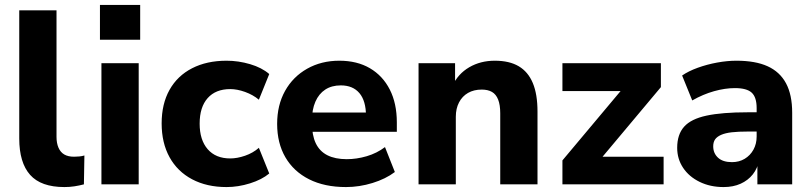

<svg xmlns="http://www.w3.org/2000/svg" viewBox="-20 -747 3285 778"><path d="M241 11Q146 11 102 -38.5Q58 -88 58 -186V-705H209V-192Q209 -167 217 -148.5Q225 -130 240.5 -121Q256 -112 280 -112Q290 -112 301 -113Q312 -114 322 -117L320 0Q301 5 281.5 8Q262 11 241 11Z M385 -586V-727H548V-586ZM391 0V-491H542V0Z M898 11Q818 11 758.5 -20.5Q699 -52 667 -110Q635 -168 635 -247Q635 -326 667 -383Q699 -440 758.5 -470.5Q818 -501 898 -501Q946 -501 993.5 -487Q1041 -473 1071 -447L1029 -343Q1005 -363 973 -374.5Q941 -386 913 -386Q854 -386 821.5 -349.5Q789 -313 789 -246Q789 -180 821.5 -142.5Q854 -105 913 -105Q941 -105 973 -116Q1005 -127 1029 -148L1071 -44Q1041 -19 993 -4Q945 11 898 11Z M1382 11Q1295 11 1232.5 -20.5Q1170 -52 1136.5 -109.5Q1103 -167 1103 -245Q1103 -321 1135 -378.5Q1167 -436 1224.5 -468.5Q1282 -501 1355 -501Q1427 -501 1479 -470.5Q1531 -440 1559.5 -384Q1588 -328 1588 -251V-213H1227V-291H1479L1463 -277Q1463 -338 1436.5 -369.5Q1410 -401 1361 -401Q1324 -401 1298 -384Q1272 -367 1258 -335Q1244 -303 1244 -258V-250Q1244 -199 1259.5 -166.5Q1275 -134 1306.5 -118Q1338 -102 1385 -102Q1425 -102 1466 -114Q1507 -126 1540 -151L1580 -50Q1543 -22 1489.5 -5.5Q1436 11 1382 11Z M1676 0V-491H1824V-399H1813Q1836 -448 1881.5 -474.5Q1927 -501 1985 -501Q2044 -501 2082 -478.5Q2120 -456 2139 -410.5Q2158 -365 2158 -295V0H2007V-288Q2007 -322 1998.5 -343.5Q1990 -365 1973.5 -374.5Q1957 -384 1932 -384Q1900 -384 1876.5 -370.5Q1853 -357 1840 -332Q1827 -307 1827 -274V0Z M2259 0V-97L2524 -413V-378H2259V-491H2658V-394L2389 -73V-112H2669V0Z M2912 11Q2858 11 2815 -10Q2772 -31 2748 -67Q2724 -103 2724 -148Q2724 -202 2752 -233.5Q2780 -265 2843 -278.5Q2906 -292 3010 -292H3063V-214H3011Q2972 -214 2945.5 -211Q2919 -208 2902 -200.5Q2885 -193 2877.5 -182Q2870 -171 2870 -154Q2870 -126 2889.5 -108Q2909 -90 2946 -90Q2975 -90 2997.5 -103.5Q3020 -117 3033 -140.5Q3046 -164 3046 -194V-309Q3046 -353 3026 -371.5Q3006 -390 2958 -390Q2918 -390 2873.5 -377.5Q2829 -365 2785 -340L2744 -441Q2770 -459 2807.5 -472.5Q2845 -486 2886 -493.5Q2927 -501 2964 -501Q3041 -501 3090.5 -478.5Q3140 -456 3165 -409.5Q3190 -363 3190 -290V0H3049V-99H3056Q3050 -65 3030.5 -40.5Q3011 -16 2981 -2.5Q2951 11 2912 11Z"/></svg>

Font: Nunito Sans 12pt ExtraLight ExtraBold
Style: Regular
Weight: 800
Version: Version 3.101;gftools[0.9.27]